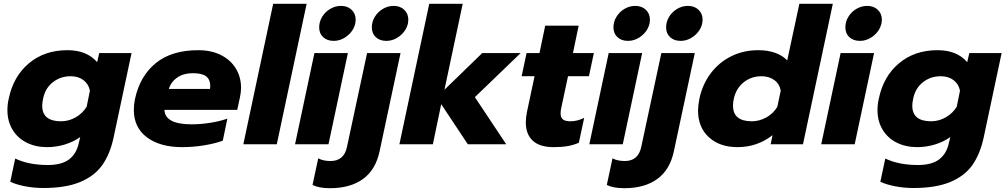

<svg xmlns="http://www.w3.org/2000/svg" viewBox="-20 -759 5289 1010"><path d="M34 197 60 75Q131 109 232 109Q305 109 344 79Q383 49 395 -9L402 -38Q367 -13 321.5 1Q276 15 228 15Q167 15 119.5 -9Q72 -33 45.5 -77.5Q19 -122 19 -180Q19 -211 26 -240Q50 -357 132 -426Q214 -495 335 -495Q437 -495 491 -432L502 -480H672L577 -33Q558 53 517.5 110Q477 167 401.5 198.5Q326 230 207 230Q159 230 112 221Q65 212 34 197ZM436 -198 453 -282Q446 -317 419 -337.5Q392 -358 352 -358Q298 -358 258 -326.5Q218 -295 207 -241Q202 -218 202 -203Q202 -121 301 -121Q342 -121 378.5 -142Q415 -163 436 -198Z M684 -181Q684 -208 690 -238Q716 -359 799.5 -427Q883 -495 1023 -495Q1092 -495 1143 -469Q1194 -443 1221 -398Q1248 -353 1248 -297Q1248 -273 1242 -246L1228 -181H845Q848 -105 988 -105Q1035 -105 1086 -113Q1137 -121 1176 -135L1152 -19Q1112 -4 1054 5.5Q996 15 938 15Q822 15 753 -36.5Q684 -88 684 -181ZM1085 -291Q1086 -297 1086 -307Q1086 -340 1065 -357Q1044 -374 994 -374Q946 -374 913 -351.5Q880 -329 868 -291Z M1417 -739H1593L1436 0H1260Z M1659 -615Q1659 -645 1675 -671Q1691 -697 1717.5 -712.5Q1744 -728 1774 -728Q1808 -728 1829.5 -707.5Q1851 -687 1851 -655Q1851 -650 1849 -636Q1840 -597 1807 -570.5Q1774 -544 1735 -544Q1701 -544 1680 -563.5Q1659 -583 1659 -615ZM1634 -480H1810L1708 0H1532Z M1936 -615Q1936 -645 1952 -671Q1968 -697 1994.5 -712.5Q2021 -728 2051 -728Q2085 -728 2106.5 -707.5Q2128 -687 2128 -655Q2128 -650 2126 -636Q2117 -597 2084 -570.5Q2051 -544 2012 -544Q1978 -544 1957 -563.5Q1936 -583 1936 -615ZM1624 214 1654 74Q1680 88 1719 88Q1789 88 1805 15L1911 -480H2087L1977 36Q1956 135 1889 183Q1822 231 1716 231Q1658 231 1624 214Z M2238 -739H2414L2318 -287L2517 -480H2719L2478 -248L2643 0H2441L2301 -211L2257 0H2081Z M2746 -115Q2746 -140 2752 -170L2792 -358H2724L2750 -480H2818L2848 -624H3024L2994 -480H3104L3078 -358H2968L2933 -194Q2929 -178 2929 -162Q2929 -141 2941 -131Q2953 -121 2981 -121Q3017 -121 3053 -139L3025 -8Q2997 4 2966 9.5Q2935 15 2892 15Q2819 15 2782.5 -19Q2746 -53 2746 -115Z M3207 -615Q3207 -645 3223 -671Q3239 -697 3265.5 -712.5Q3292 -728 3322 -728Q3356 -728 3377.5 -707.5Q3399 -687 3399 -655Q3399 -650 3397 -636Q3388 -597 3355 -570.5Q3322 -544 3283 -544Q3249 -544 3228 -563.5Q3207 -583 3207 -615ZM3182 -480H3358L3256 0H3080Z M3484 -615Q3484 -645 3500 -671Q3516 -697 3542.5 -712.5Q3569 -728 3599 -728Q3633 -728 3654.5 -707.5Q3676 -687 3676 -655Q3676 -650 3674 -636Q3665 -597 3632 -570.5Q3599 -544 3560 -544Q3526 -544 3505 -563.5Q3484 -583 3484 -615ZM3172 214 3202 74Q3228 88 3267 88Q3337 88 3353 15L3459 -480H3635L3525 36Q3504 135 3437 183Q3370 231 3264 231Q3206 231 3172 214Z M3652 -178Q3652 -202 3659 -239Q3675 -315 3718.5 -373Q3762 -431 3826.5 -463Q3891 -495 3969 -495Q4019 -495 4058 -481Q4097 -467 4121 -441L4185 -739H4361L4204 0H4034L4044 -48Q3963 15 3860 15Q3766 15 3709 -37Q3652 -89 3652 -178ZM4069 -197 4087 -282Q4081 -317 4053.5 -337.5Q4026 -358 3986 -358Q3932 -358 3892 -326Q3852 -294 3840 -239Q3836 -222 3836 -203Q3836 -121 3935 -121Q3975 -121 4011.5 -141.5Q4048 -162 4069 -197Z M4427 -615Q4427 -645 4443 -671Q4459 -697 4485.5 -712.5Q4512 -728 4542 -728Q4576 -728 4597.5 -707.5Q4619 -687 4619 -655Q4619 -650 4617 -636Q4608 -597 4575 -570.5Q4542 -544 4503 -544Q4469 -544 4448 -563.5Q4427 -583 4427 -615ZM4402 -480H4578L4476 0H4300Z M4611 197 4637 75Q4708 109 4809 109Q4882 109 4921 79Q4960 49 4972 -9L4979 -38Q4944 -13 4898.5 1Q4853 15 4805 15Q4744 15 4696.5 -9Q4649 -33 4622.5 -77.5Q4596 -122 4596 -180Q4596 -211 4603 -240Q4627 -357 4709 -426Q4791 -495 4912 -495Q5014 -495 5068 -432L5079 -480H5249L5154 -33Q5135 53 5094.5 110Q5054 167 4978.5 198.5Q4903 230 4784 230Q4736 230 4689 221Q4642 212 4611 197ZM5013 -198 5030 -282Q5023 -317 4996 -337.5Q4969 -358 4929 -358Q4875 -358 4835 -326.5Q4795 -295 4784 -241Q4779 -218 4779 -203Q4779 -121 4878 -121Q4919 -121 4955.5 -142Q4992 -163 5013 -198Z"/></svg>

Font: Prompt
Style: Bold Italic
Weight: 700
Italic angle: -12°
Designer: Katatrad Team
Foundry: CadsonDemak
Version: Version 1.001